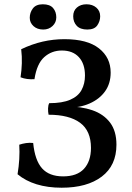

<svg xmlns="http://www.w3.org/2000/svg" viewBox="-20 -868 615 897"><path d="M268 9Q203 9 151 -7Q99 -23 62 -54Q68 -90 70 -124.5Q72 -159 70 -192Q85 -197 101.5 -199.5Q118 -202 135 -200Q143 -119 176.5 -81.5Q210 -44 275 -44Q340 -44 372.5 -79.5Q405 -115 405 -177Q405 -257 354 -294.5Q303 -332 207 -332Q204 -346 204.5 -361.5Q205 -377 210 -386Q271 -386 308 -402Q345 -418 361 -447.5Q377 -477 377 -515Q377 -570 348.5 -601Q320 -632 269 -632Q221 -632 186.5 -601Q152 -570 141 -498Q123 -497 107 -499Q91 -501 76 -507Q81 -539 82 -572Q83 -605 79 -638Q129 -662 179 -673.5Q229 -685 281 -685Q388 -685 442.5 -642Q497 -599 497 -529Q497 -478 471 -441.5Q445 -405 398.5 -384.5Q352 -364 289 -364V-371Q359 -371 411.5 -353Q464 -335 494 -295.5Q524 -256 524 -192Q524 -95 455.5 -43Q387 9 268 9ZM388 -730Q355 -730 338.5 -747.5Q322 -765 322 -792Q322 -818 339.5 -833Q357 -848 384 -848Q412 -848 430 -832.5Q448 -817 448 -792Q448 -769 434.5 -749.5Q421 -730 388 -730ZM182 -730Q154 -730 136.5 -746Q119 -762 119 -785Q119 -809 133.5 -828.5Q148 -848 180 -848Q213 -848 228 -830.5Q243 -813 243 -787Q243 -763 225.5 -746.5Q208 -730 182 -730Z"/></svg>

Font: Vollkorn Medium
Style: Regular
Weight: 500
Designer: Friedrich Althausen
Foundry: Friedrich Althausen
Version: Version 5.000